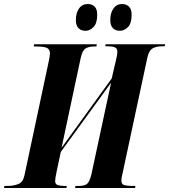

<svg xmlns="http://www.w3.org/2000/svg" viewBox="-56 -934 841 954"><path d="M-36 0 -34 -10H-20Q11 -10 35 -19.5Q59 -29 66 -65L187 -633Q189 -644 190.5 -652.5Q192 -661 192 -668Q192 -688 178 -695.5Q164 -703 126 -703H112L113 -714H425L423 -703H410Q385 -703 369 -693Q353 -683 345 -646L250 -200L499 -544L520 -634Q527 -661 527 -678Q527 -694 514 -699Q501 -704 482 -704H467L469 -714H765L762 -704H747Q722 -704 703 -694Q684 -684 676 -647L553 -73Q550 -60 548.5 -52Q547 -44 547 -37Q547 -18 562 -14Q577 -10 602 -10H617L615 0H317L319 -10H334Q363 -10 376 -20Q389 -30 398 -67L496 -523L246 -179L225 -80Q221 -62 219.5 -50.5Q218 -39 218 -34Q218 -19 231 -14.5Q244 -10 263 -10H276L274 0ZM540 -781Q518 -781 505 -794Q492 -807 492 -835Q492 -869 507.5 -891.5Q523 -914 550 -914Q572 -914 585 -901Q598 -888 598 -861Q598 -817 579.5 -799Q561 -781 540 -781ZM369 -781Q347 -781 334 -794Q321 -807 321 -835Q321 -869 336.5 -891.5Q352 -914 380 -914Q401 -914 414 -901.5Q427 -889 427 -861Q427 -818 408.5 -799.5Q390 -781 369 -781Z"/></svg>

Font: Noto Serif Display ExtraCondensed ExtraBold
Style: Italic
Weight: 800
Width: 2
Italic angle: -12°
Designer: Monotype Design Team
Foundry: Monotype Imaging Inc.
Version: Version 2.009